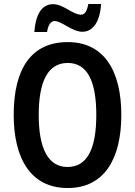

<svg xmlns="http://www.w3.org/2000/svg" viewBox="-20 -937 680 967"><path d="M153 -776H217C223 -814 237 -831 255 -831C291 -831 343 -777 395 -777C447 -777 484 -826 489 -917H425C418 -882 408 -863 388 -863C346 -863 300 -916 247 -916C182 -916 158 -848 153 -776ZM591 -358C591 -578 506 -725 321 -725C140 -725 49 -594 49 -359C49 -141 133 10 321 10C506 10 591 -138 591 -358ZM175 -358C175 -528 222 -620 321 -620C419 -620 465 -530 465 -358C465 -185 418 -96 320 -96C223 -96 175 -188 175 -358Z"/></svg>

Font: Noto Sans Ethiopic Cond SemBd
Style: Regular
Weight: 600
Width: 3
Designer: Monotype Design Team
Foundry: Monotype Imaging Inc.
Version: Version 2.102